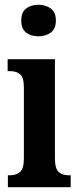

<svg xmlns="http://www.w3.org/2000/svg" viewBox="-20 -784 331 804"><path d="M141 -632Q110 -632 89.5 -647.5Q69 -663 69 -698Q69 -733 89.5 -748.5Q110 -764 141 -764Q171 -764 192.5 -748.5Q214 -733 214 -698Q214 -663 192.5 -647.5Q171 -632 141 -632ZM13 0V-50H22Q48 -50 64 -64Q80 -78 80 -121V-418Q80 -459 64.5 -472.5Q49 -486 24 -486H12V-536H210V-122Q210 -78 225.5 -64Q241 -50 267 -50H276V0Z"/></svg>

Font: Noto Serif Ethiopic ExtraCondensed
Style: Bold
Weight: 700
Width: 2
Designer: Monotype Design Team
Foundry: Monotype Imaging Inc.
Version: Version 2.102; ttfautohint (v1.8.4.7-5d5b)